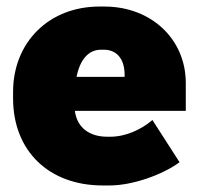

<svg xmlns="http://www.w3.org/2000/svg" viewBox="-20 -553 603 587"><path d="M294 14H315C387 14 479 -20 529 -57L446 -186C413 -158 366 -135 317 -135H308C253 -135 216 -163 209 -213V-214H548V-299C548 -433 443 -533 299 -533H284C130 -533 20 -424 20 -272V-252C20 -92 129 14 294 14ZM214 -318C225 -372 251 -401 289 -401H298C335 -401 361 -375 361 -324V-318Z"/></svg>

Font: Fixel Text Black
Style: Regular
Weight: 900
Width: 4
Designer: AlfaBravo + MacPaw
Foundry: Kyrylo Tkachov, Marchela Mozhyna, Serhii Makarenko, Maria Weinstein, Zakhar Kryvoshyya
Version: Version 1.211